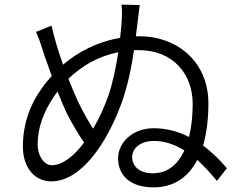

<svg xmlns="http://www.w3.org/2000/svg" viewBox="-20 -800 1040 831"><path d="M492 -574C482 -510 468 -440 448 -383C430 -333 408 -285 383 -243C360 -279 338 -318 319 -358C307 -383 292 -418 276 -459C334 -515 406 -557 492 -574ZM203 -689 136 -662C152 -625 161 -597 172 -561L204 -471C188 -454 173 -436 161 -418C113 -352 79 -267 79 -166C79 -72 132 -15 202 -15C331 -15 444 -180 509 -362C534 -434 549 -509 560 -583H580C732 -583 814 -477 814 -350C814 -300 809 -251 798 -207C754 -230 702 -245 645 -245C555 -245 491 -184 491 -115C491 -36 550 11 644 11C732 11 795 -33 834 -108C868 -77 897 -43 919 -17L962 -72C936 -102 902 -138 859 -170C874 -223 882 -284 882 -352C882 -536 743 -643 585 -643H568L575 -700C578 -720 581 -755 585 -778L506 -780C509 -751 508 -731 506 -698L500 -636C399 -619 316 -574 253 -520C233 -576 215 -635 203 -689ZM778 -149C751 -90 707 -50 641 -50C585 -50 552 -79 552 -121C552 -155 584 -190 647 -190C695 -190 739 -173 778 -149ZM344 -183C299 -123 250 -85 204 -85C173 -85 143 -122 143 -175C143 -247 168 -315 214 -383L229 -404C244 -367 258 -332 271 -306C293 -263 319 -219 344 -183Z"/></svg>

Font: ChiuKong Gothic MN Normal
Style: Regular
Weight: 350
Designer: Ryoko NISHIZUKA 西塚涼子 (kana, bopomofo & ideographs); Paul D. Hunt (Latin, Greek & Cyrillic); Sandoll Communications 산돌커뮤니
Foundry: Adobe
Version: Version 1.300